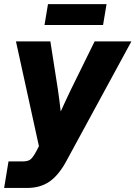

<svg xmlns="http://www.w3.org/2000/svg" viewBox="-34 -719 665 943"><path d="M-13.7 204.1 7.8 73.7H79.1Q105.5 73.7 117.9 62Q130.4 50.3 145 22.5L157.2 -1L44.4 -515.6H213.4L250.5 -278.3Q254.4 -251.5 257.8 -224.9Q261.2 -198.2 264.2 -171.4Q289.1 -226.6 314 -278.3L430.7 -515.6H611.3L291.5 72.8Q253.9 142.1 208.7 173.1Q163.6 204.1 99.1 204.1ZM489.3 -698.7 472.2 -596.2H184.6L201.7 -698.7Z"/></svg>

Font: Inter Display ExtraBold
Style: Italic
Weight: 800
Italic angle: -9.39999°
Designer: Rasmus Andersson
Foundry: rsms
Version: Version 4.000;git-a52131595